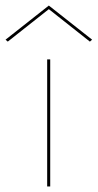

<svg xmlns="http://www.w3.org/2000/svg" viewBox="-60 -672 352 692"><path d="M272 -529 264 -522 116 -639 -32 -522 -40 -529 116 -652ZM110 -458H121V0H110Z"/></svg>

Font: Ysabeau SC Hairline
Style: Regular
Weight: 100
Designer: Christian Thalmann (Catharsis Fonts)
Version: Version 0.003